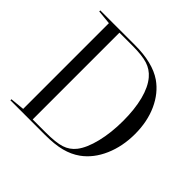

<svg xmlns="http://www.w3.org/2000/svg" viewBox="-169 -866 1042 1042"><g transform="rotate(45 352.0 -345.0)"><path d="M648 -349Q648 -254 614 -176Q580 -98 519 -54Q480 -26 429.5 -13Q379 0 306 0H40V-8L122 -16V-674L40 -682V-690H306Q442 -690 519 -637Q580 -594 614 -519Q648 -444 648 -349ZM552 -354Q552 -443 534.5 -511Q517 -579 483 -619Q455 -652 414 -665Q373 -678 297 -678H199V-12H297Q377 -12 417 -25Q457 -38 483 -71Q515 -112 533.5 -187.5Q552 -263 552 -354Z"/></g></svg>

Font: Libre Caslon Display
Style: Regular
Weight: 400
Designer: Pablo Impallari, Rodrigo Fuenzalida
Foundry: Pablo Impallari, Rodrigo Fuenzalida
Version: Version 1.100; ttfautohint (v1.6) -l 8 -r 50 -G 200 -x 14 -D